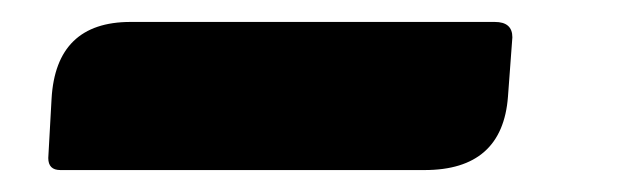

<svg xmlns="http://www.w3.org/2000/svg" viewBox="-20 -5 566 175"><path d="M35 150Q24 150 24 139L27 85Q31 15 99 15H431Q447 15 447 29L443 83Q438 150 367 150Z"/></svg>

Font: PoetsenOne
Style: Regular
Weight: 400
Designer: Rodrigo Fuenzalida, Pablo Impallari
Foundry: Pablo Impallari, Rodrigo Fuenzalida
Version: Version 1.000